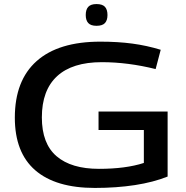

<svg xmlns="http://www.w3.org/2000/svg" viewBox="-20 -915 915 945"><path d="M53 -336Q53 -519 160.5 -614.5Q268 -710 474 -710Q560 -710 631 -700.5Q702 -691 771 -670L746 -575Q678 -592 611.5 -600.5Q545 -609 481 -609Q336 -609 261 -540Q186 -471 186 -337Q186 -208 258.5 -146Q331 -84 467 -84Q599 -84 688 -113V-275H465V-366H805V-46Q735 -18 644 -4Q553 10 447 10Q254 10 153.5 -77Q53 -164 53 -336ZM455 -788Q427 -788 414.5 -801.5Q402 -815 402 -841Q402 -868 414.5 -881.5Q427 -895 455 -895Q484 -895 496.5 -881.5Q509 -868 509 -841Q509 -815 496.5 -801.5Q484 -788 455 -788Z"/></svg>

Font: Georama Extended Medium
Style: Regular
Weight: 500
Width: 7
Designer: Jean-Baptiste Levee
Foundry: Production Type
Version: Version 1.000